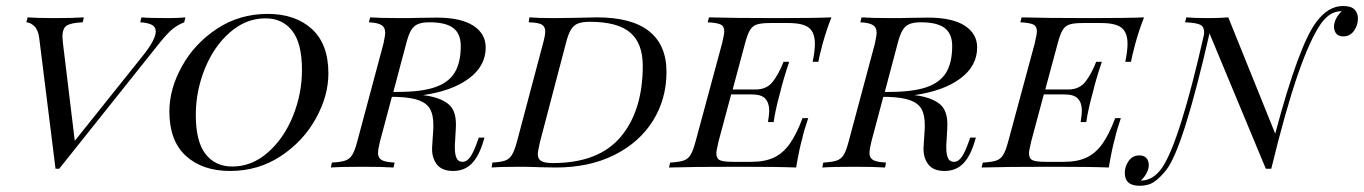

<svg xmlns="http://www.w3.org/2000/svg" viewBox="-20 -547 4455 627"><path d="M585.5 -490.3 581.5 -474.2Q557.3 -464.5 539.1 -448.4Q521 -432.3 491.9 -395.2L173.4 4H161.3L108.1 -422.6Q104.8 -449.2 92.3 -461.3Q79.8 -473.4 66.1 -474.2L70.2 -490.3Q101.6 -487.9 157.3 -487.9Q219.4 -487.9 254 -490.3L250 -474.2Q212.9 -472.6 198.4 -463.7Q183.9 -454.8 183.9 -426.6Q183.9 -421 185.5 -406.5L224.2 -87.1L443.5 -361.3Q488.7 -416.9 488.7 -444.4Q488.7 -458.9 476.2 -465.7Q463.7 -472.6 437.9 -474.2L441.9 -490.3Q465.3 -487.9 530.6 -487.9Q563.7 -487.9 585.5 -490.3Z M533.1 -183.1Q533.1 -256.5 574.2 -330.6Q615.3 -404.8 688.7 -453.2Q762.1 -501.6 854 -501.6Q944.4 -501.6 998.4 -452.4Q1052.4 -403.2 1052.4 -307.3Q1052.4 -233.9 1011.3 -159.7Q970.2 -85.5 896.8 -37.1Q823.4 11.3 731.5 11.3Q641.1 11.3 587.1 -37.9Q533.1 -87.1 533.1 -183.1ZM619.4 -171.8Q619.4 -84.7 651.2 -44Q683.1 -3.2 738.7 -3.2Q802.4 -3.2 854.8 -49.2Q907.3 -95.2 936.7 -168.1Q966.1 -241.1 966.1 -318.5Q966.1 -405.6 934.3 -446.4Q902.4 -487.1 846.8 -487.1Q783.1 -487.1 730.6 -441.1Q678.2 -395.2 648.8 -322.2Q619.4 -249.2 619.4 -171.8Z M1543.5 -97.6H1562.1L1558.9 -87.1Q1544.4 -37.1 1520.6 -12.9Q1496.8 11.3 1459.7 11.3Q1422.6 11.3 1406 -10.9Q1389.5 -33.1 1391.1 -66.1L1394.4 -116.9Q1395.2 -124.2 1395.2 -138.7Q1395.2 -171 1385.1 -189.9Q1375 -208.9 1349.2 -219Q1323.4 -229 1275 -230.6H1270.2H1259.7L1221 -85.5Q1214.5 -59.7 1214.5 -46.8Q1214.5 -31.5 1226.2 -24.6Q1237.9 -17.7 1268.5 -16.1L1265.3 0Q1228.2 -2.4 1165.3 -2.4Q1094.4 -2.4 1060.5 0L1063.7 -16.1Q1092.7 -17.7 1107.3 -22.6Q1121.8 -27.4 1130.2 -41.1Q1138.7 -54.8 1146.8 -85.5L1232.3 -404.8Q1237.9 -430.6 1237.9 -440.3Q1237.9 -457.3 1226.2 -464.9Q1214.5 -472.6 1184.7 -474.2L1188.7 -490.3Q1221 -487.9 1287.9 -487.9Q1326.6 -487.9 1346 -488.7L1405.6 -489.5Q1484.7 -489.5 1525.4 -463.3Q1566.1 -437.1 1566.1 -391.9Q1566.1 -331.5 1511.3 -290.7Q1456.5 -250 1361.3 -236.3L1378.2 -233.9Q1429 -224.2 1450.4 -201.2Q1471.8 -178.2 1468.5 -127.4L1466.1 -84.7Q1465.3 -77.4 1465.3 -65.3Q1465.3 -42.7 1471 -30.6Q1476.6 -18.5 1490.3 -18.5Q1504.8 -18.5 1516.1 -35.1Q1527.4 -51.6 1539.5 -86.3ZM1264.5 -246.8H1278.2Q1355.6 -246.8 1400.4 -262.1Q1445.2 -277.4 1464.9 -310.1Q1484.7 -342.7 1484.7 -396.8Q1484.7 -436.3 1460.5 -455.2Q1436.3 -474.2 1382.3 -474.2Q1358.1 -474.2 1344.4 -468.1Q1330.6 -462.1 1322.2 -447.6Q1313.7 -433.1 1306.5 -404.8Z M1795.2 0 1748.4 -0.8Q1703.2 -2.4 1682.3 -2.4Q1616.9 -2.4 1585.5 0L1587.9 -16.1Q1615.3 -17.7 1629.4 -22.6Q1643.5 -27.4 1652 -41.5Q1660.5 -55.6 1668.5 -85.5L1753.2 -404.8Q1760.5 -430.6 1760.5 -444.4Q1760.5 -460.5 1748.8 -466.9Q1737.1 -473.4 1706.5 -474.2L1708.9 -490.3Q1736.3 -487.9 1787.1 -487.9L1855.6 -488.7Q1910.5 -490.3 1929 -490.3Q2042.7 -490.3 2099.6 -445.2Q2156.5 -400 2156.5 -312.1Q2156.5 -223.4 2112.1 -152.4Q2067.7 -81.5 1985.9 -40.7Q1904 0 1795.2 0ZM2079 -332.3Q2079 -405.6 2037.9 -440.7Q1996.8 -475.8 1906.5 -475.8Q1881.5 -475.8 1867.3 -470.2Q1853.2 -464.5 1844.4 -450Q1835.5 -435.5 1828.2 -406.5L1743.5 -83.9Q1736.3 -53.2 1736.3 -43.5Q1736.3 -28.2 1747.2 -21.4Q1758.1 -14.5 1785.5 -14.5Q1934.7 -14.5 2006.9 -100Q2079 -185.5 2079 -332.3Z M2695.2 -490.3Q2679.8 -452.4 2666.1 -403.2Q2654 -356.5 2652.4 -345.2H2633.9Q2641.1 -380.6 2641.1 -404Q2641.1 -441.1 2621.4 -456.5Q2601.6 -471.8 2554.8 -471.8H2496Q2466.9 -471.8 2452.4 -467.3Q2437.9 -462.9 2429.4 -449.2Q2421 -435.5 2412.9 -404.8L2372.6 -254.8H2447.6Q2483.9 -254.8 2503.6 -280.2Q2523.4 -305.6 2538.7 -345.2H2557.3Q2537.9 -287.9 2528.2 -246.8L2523.4 -229Q2511.3 -183.1 2506.5 -148.4H2487.9Q2488.7 -153.2 2490.3 -165.3Q2491.9 -177.4 2491.9 -186.3Q2491.9 -210.5 2479.4 -224.6Q2466.9 -238.7 2434.7 -238.7H2367.7L2326.6 -85.5Q2319.4 -54.8 2319.4 -46.8Q2319.4 -29 2331 -23.8Q2342.7 -18.5 2374.2 -18.5H2433.1Q2477.4 -18.5 2506.9 -32.3Q2536.3 -46 2558.5 -76.6Q2580.6 -107.3 2600.8 -161.3H2619.4Q2604.8 -118.5 2600 -95.2Q2591.1 -65.3 2579.8 0Q2523.4 -2.4 2390.3 -2.4Q2241.1 -2.4 2164.5 0L2168.5 -16.1Q2197.6 -17.7 2212.1 -22.6Q2226.6 -27.4 2235.1 -41.1Q2243.5 -54.8 2251.6 -85.5L2337.9 -404.8Q2345.2 -435.5 2345.2 -444.4Q2345.2 -461.3 2333.5 -466.9Q2321.8 -472.6 2291.1 -474.2L2295.2 -490.3Q2371 -487.9 2520.2 -487.9Q2641.9 -487.9 2695.2 -490.3Z M3148.4 -97.6H3166.9L3163.7 -87.1Q3149.2 -37.1 3125.4 -12.9Q3101.6 11.3 3064.5 11.3Q3027.4 11.3 3010.9 -10.9Q2994.4 -33.1 2996 -66.1L2999.2 -116.9Q3000 -124.2 3000 -138.7Q3000 -171 2989.9 -189.9Q2979.8 -208.9 2954 -219Q2928.2 -229 2879.8 -230.6H2875H2864.5L2825.8 -85.5Q2819.4 -59.7 2819.4 -46.8Q2819.4 -31.5 2831 -24.6Q2842.7 -17.7 2873.4 -16.1L2870.2 0Q2833.1 -2.4 2770.2 -2.4Q2699.2 -2.4 2665.3 0L2668.5 -16.1Q2697.6 -17.7 2712.1 -22.6Q2726.6 -27.4 2735.1 -41.1Q2743.5 -54.8 2751.6 -85.5L2837.1 -404.8Q2842.7 -430.6 2842.7 -440.3Q2842.7 -457.3 2831 -464.9Q2819.4 -472.6 2789.5 -474.2L2793.5 -490.3Q2825.8 -487.9 2892.7 -487.9Q2931.5 -487.9 2950.8 -488.7L3010.5 -489.5Q3089.5 -489.5 3130.2 -463.3Q3171 -437.1 3171 -391.9Q3171 -331.5 3116.1 -290.7Q3061.3 -250 2966.1 -236.3L2983.1 -233.9Q3033.9 -224.2 3055.2 -201.2Q3076.6 -178.2 3073.4 -127.4L3071 -84.7Q3070.2 -77.4 3070.2 -65.3Q3070.2 -42.7 3075.8 -30.6Q3081.5 -18.5 3095.2 -18.5Q3109.7 -18.5 3121 -35.1Q3132.3 -51.6 3144.4 -86.3ZM2869.4 -246.8H2883.1Q2960.5 -246.8 3005.2 -262.1Q3050 -277.4 3069.8 -310.1Q3089.5 -342.7 3089.5 -396.8Q3089.5 -436.3 3065.3 -455.2Q3041.1 -474.2 2987.1 -474.2Q2962.9 -474.2 2949.2 -468.1Q2935.5 -462.1 2927 -447.6Q2918.5 -433.1 2911.3 -404.8Z M3716.1 -490.3Q3700.8 -452.4 3687.1 -403.2Q3675 -356.5 3673.4 -345.2H3654.8Q3662.1 -380.6 3662.1 -404Q3662.1 -441.1 3642.3 -456.5Q3622.6 -471.8 3575.8 -471.8H3516.9Q3487.9 -471.8 3473.4 -467.3Q3458.9 -462.9 3450.4 -449.2Q3441.9 -435.5 3433.9 -404.8L3393.5 -254.8H3468.5Q3504.8 -254.8 3524.6 -280.2Q3544.4 -305.6 3559.7 -345.2H3578.2Q3558.9 -287.9 3549.2 -246.8L3544.4 -229Q3532.3 -183.1 3527.4 -148.4H3508.9Q3509.7 -153.2 3511.3 -165.3Q3512.9 -177.4 3512.9 -186.3Q3512.9 -210.5 3500.4 -224.6Q3487.9 -238.7 3455.6 -238.7H3388.7L3347.6 -85.5Q3340.3 -54.8 3340.3 -46.8Q3340.3 -29 3352 -23.8Q3363.7 -18.5 3395.2 -18.5H3454Q3498.4 -18.5 3527.8 -32.3Q3557.3 -46 3579.4 -76.6Q3601.6 -107.3 3621.8 -161.3H3640.3Q3625.8 -118.5 3621 -95.2Q3612.1 -65.3 3600.8 0Q3544.4 -2.4 3411.3 -2.4Q3262.1 -2.4 3185.5 0L3189.5 -16.1Q3218.5 -17.7 3233.1 -22.6Q3247.6 -27.4 3256 -41.1Q3264.5 -54.8 3272.6 -85.5L3358.9 -404.8Q3366.1 -435.5 3366.1 -444.4Q3366.1 -461.3 3354.4 -466.9Q3342.7 -472.6 3312.1 -474.2L3316.1 -490.3Q3391.9 -487.9 3541.1 -487.9Q3662.9 -487.9 3716.1 -490.3Z M4414.5 -486.3Q4414.5 -464.5 4401.6 -446.4Q4388.7 -428.2 4366.9 -428.2Q4350.8 -428.2 4343.5 -437.5Q4336.3 -446.8 4336.3 -459.7Q4336.3 -472.6 4343.5 -486.7Q4350.8 -500.8 4362.1 -510.5H4359.7Q4338.7 -509.7 4323 -499.2Q4307.3 -488.7 4293.5 -469.4Q4258.1 -418.5 4218.1 -303.2Q4178.2 -187.9 4131.5 4H4113.7L3929.8 -437.9Q3843.5 -60.5 3787.9 8.9Q3768.5 33.1 3749.6 46.4Q3730.6 59.7 3701.6 59.7Q3653.2 59.7 3653.2 17.7Q3653.2 -4 3666.1 -21.8Q3679 -39.5 3700.8 -39.5Q3716.9 -39.5 3724.2 -30.2Q3731.5 -21 3731.5 -8.1Q3731.5 4.8 3724.2 18.5Q3716.9 32.3 3705.6 42.7H3707.3Q3746 41.9 3775 0.8Q3833.1 -85.5 3912.1 -435.5Q3913.7 -458.1 3901.2 -465.3Q3888.7 -472.6 3850 -474.2L3854 -490.3Q3879.8 -487.9 3925.8 -487.9Q3962.9 -487.9 3991.1 -490.3L4144.4 -110.5Q4221.8 -400.8 4279 -475.8Q4317.7 -527.4 4366.1 -527.4Q4391.9 -527.4 4403.2 -516.1Q4414.5 -504.8 4414.5 -486.3Z"/></svg>

Font: Playfair Display SC
Style: Italic
Weight: 400
Italic angle: -14°
Designer: Claus Eggers Sørensen
Foundry: Claus Eggers Sørensen
Version: Version 1.202; ttfautohint (v1.6)